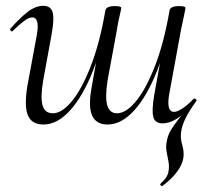

<svg xmlns="http://www.w3.org/2000/svg" viewBox="-20 -415 715 660"><path d="M129.2 13Q89.2 13 76 -18.3Q62.8 -49.6 74 -119L107 -297Q112 -327.6 107.5 -341.4Q103 -355.2 91.6 -355.2Q79.2 -355.2 62.5 -342.8Q45.8 -330.4 24.2 -309Q21.2 -305 17.1 -309Q13 -313 16.2 -317Q49.8 -355 76.3 -375Q102.8 -395 128.8 -395Q154.6 -395 160.9 -372.8Q167.2 -350.6 157.4 -297L128.4 -138Q118.6 -80.4 126.3 -53Q134 -25.6 161.8 -25.6Q192.4 -25.6 226.5 -66.5Q260.6 -107.4 291.6 -186.5Q322.6 -265.6 342.2 -378.8L354.6 -377.8Q334.8 -260.6 299.9 -172.5Q265 -84.4 221.1 -35.7Q177.2 13 129.2 13ZM349.4 13Q310.4 13 296.5 -18.1Q282.6 -49.2 295.6 -118.6L342.2 -378.8Q344.8 -394 374.4 -394Q388.6 -394 392.7 -392.2Q396.8 -390.4 396.8 -387.6Q396.8 -384.4 391 -360Q385.2 -335.6 381.8 -312L349.6 -137.6Q340.8 -79.8 348.8 -52.7Q356.8 -25.6 382.2 -25.6Q413.2 -25.6 447.4 -67Q481.6 -108.4 512.5 -187.6Q543.4 -266.8 562.8 -378.8L575 -377.8Q555.4 -261.4 520.6 -173.2Q485.8 -85 441.8 -36Q397.8 13 349.4 13ZM538.2 224.4Q537.2 226.2 533.3 222.9Q529.4 219.6 531.4 217Q546 203.4 552.2 193.1Q558.4 182.8 559.4 172.8Q562.4 155.8 558.9 139.3Q555.4 122.8 552.4 104.9Q549.4 87 554 67Q557.8 48.4 567.4 32.2Q577 16 593.5 -5Q610 -26 632.6 -57.8L619.2 -31.4Q598.2 -11.8 578.1 -1.4Q558 9 538.8 9Q513 9 507.1 -12.7Q501.2 -34.4 509.8 -86.6L562.8 -378.8Q565 -394 594.8 -394Q609.2 -394 613.3 -392.2Q617.4 -390.4 617.4 -387.6Q617.4 -384.4 612.7 -362Q608 -339.6 603 -316.8L561.2 -89Q551.8 -30.4 578 -30.4Q588.8 -30.4 606.4 -41.6Q624 -52.8 645.4 -75.2Q647.8 -77.6 652.6 -74.3Q657.4 -71 655 -67.8Q629.8 -33.4 617.4 -7.6Q605 18.2 603 36.4Q599 58.4 606.4 83.4Q613.8 108.4 610 129.4Q608.8 138.4 602.5 152.4Q596.2 166.4 581.5 184.4Q566.8 202.4 538.2 224.4Z"/></svg>

Font: Cormorant Infant Light
Style: Italic
Weight: 300
Italic angle: -10°
Designer: Christian Thalmann (Catharsis Fonts)
Foundry: Catharsis Fonts
Version: Version 4.001